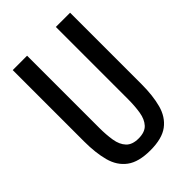

<svg xmlns="http://www.w3.org/2000/svg" viewBox="-238 -910 1020 1020"><g transform="rotate(-45 271.5 -400.5)"><path d="M272 9Q184 9 137 -26Q90 -61 73 -124.5Q56 -188 56 -273V-810H164V-268Q164 -216 171 -173Q178 -130 201.5 -105Q225 -80 272 -80Q320 -80 343 -105Q366 -130 373 -173Q380 -216 380 -268V-810H487V-273Q487 -188 470 -124.5Q453 -61 406.5 -26Q360 9 272 9Z"/></g></svg>

Font: Oswald
Style: Regular
Weight: 400
Designer: Vernon Adams
Foundry: Vernon Adams
Version: Version 4.103; ttfautohint (v1.8.3)